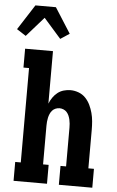

<svg xmlns="http://www.w3.org/2000/svg" viewBox="-86 -1022 650 1064"><g transform="rotate(5 238.5 -489.5)"><path d="M220 -806 124 -915 28 -806 -23 -839 67 -979H181L270 -839ZM31 0V-105H62V-630H31V-735H186V-443Q193 -461 204 -477Q215 -493 230 -505Q245 -517 264 -522.5Q283 -528 302 -528Q325 -528 347.5 -519.5Q370 -511 386 -494Q402 -477 412 -456Q422 -435 428 -412.5Q434 -390 436 -366.5Q438 -343 438 -320V-105H469V0H283V-105H314V-320Q314 -331 313 -342.5Q312 -354 309.5 -365Q307 -376 302.5 -386.5Q298 -397 290.5 -405.5Q283 -414 272 -418.5Q261 -423 250 -423Q239 -423 228 -418.5Q217 -414 209.5 -405.5Q202 -397 197.5 -386.5Q193 -376 190.5 -365Q188 -354 187 -342.5Q186 -331 186 -320V-105H217V0Z"/></g></svg>

Font: Iosevka Curly Slab Extrabold
Style: Regular
Weight: 800
Monospace: yes
Designer: Belleve Invis
Foundry: Belleve Invis
Version: Version 22.1.2; ttfautohint (v1.8.4)